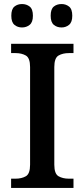

<svg xmlns="http://www.w3.org/2000/svg" viewBox="-20 -931 418 951"><path d="M35 0V-46H57Q87 -46 108 -58Q129 -70 129 -115V-599Q129 -644 108 -656Q87 -668 57 -668H35V-714H344V-668H321Q291 -668 270 -656Q249 -644 249 -599V-115Q249 -70 270 -58Q291 -46 321 -46H344V0ZM285 -795Q262 -795 246.5 -808Q231 -821 231 -853Q231 -886 246.5 -898.5Q262 -911 285 -911Q306 -911 322 -898.5Q338 -886 338 -853Q338 -821 322 -808Q306 -795 285 -795ZM89 -795Q67 -795 51.5 -808Q36 -821 36 -853Q36 -886 51.5 -898.5Q67 -911 89 -911Q111 -911 127 -898.5Q143 -886 143 -853Q143 -821 127 -808Q111 -795 89 -795Z"/></svg>

Font: Noto Nastaliq Urdu Medium
Style: Regular
Weight: 500
Designer: Monotype Design Team (Patrick Giasson: type design, Kamal Mansour: OpenType code, Glenda Bellarosa). Updated by Simon Co
Foundry: Monotype Imaging Inc., Simon Cozens
Version: Version 3.007